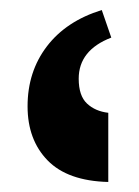

<svg xmlns="http://www.w3.org/2000/svg" viewBox="-20 -780 277 383"><path d="M196 -417Q115 -419 75 -460Q35 -501 35 -568Q35 -637 73.5 -687.5Q112 -738 183 -760L202 -705Q137 -680 137 -623Q137 -589 153.5 -573.5Q170 -558 196 -555Z"/></svg>

Font: Noto Serif Armenian ExtraCondensed Black
Style: Regular
Weight: 900
Width: 2
Designer: Monotype Design Team
Foundry: Monotype Imaging Inc.
Version: Version 2.008; ttfautohint (v1.8.4.7-5d5b)